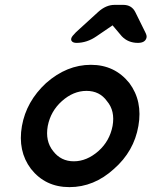

<svg xmlns="http://www.w3.org/2000/svg" viewBox="-20 -766 680 788"><path d="M353 -500Q451 -500 511 -425Q566 -351 548 -249Q530 -145 448 -73Q366 2 265 2Q166 2 107 -73Q52 -146 70 -249Q88 -350 169 -425Q254 -500 353 -500ZM442 -249Q453 -311 419 -351Q389 -393 335 -393Q281 -393 234 -351Q188 -310 176 -249Q165 -187 198 -146Q230 -104 283 -104Q336 -104 384 -146Q430 -187 442 -249ZM442 -662 376 -617Q337 -590 294 -590Q282 -590 276 -595.5Q270 -601 273 -610Q275 -617 292 -634L383 -717Q415 -746 450 -746H486Q520 -746 535 -717L576 -634Q584 -619 581 -610Q575 -590 546 -590Q506 -590 480 -617Z"/></svg>

Font: Quicksand
Style: Bold Italic
Weight: 700
Italic angle: -12°
Designer: Andrew Paglinawan
Foundry: Andrew Paglinawan
Version: 1.002